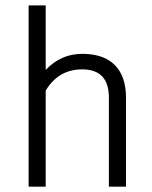

<svg xmlns="http://www.w3.org/2000/svg" viewBox="-20 -704 573 724"><path d="M455.1 0H390.6V-335.9Q390.6 -442.4 290 -442.4Q200.2 -442.4 152.3 -362.3V0H87.9V-683.6H152.3V-440.4Q210 -501 290 -501Q371.1 -501 413.1 -458.5Q455.1 -416 455.1 -335.9Z"/></svg>

Font: Lohit Devanagari
Style: Regular
Weight: 400
Version: 2.95.4